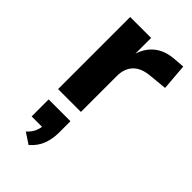

<svg xmlns="http://www.w3.org/2000/svg" viewBox="-248 -574 934 934"><g transform="rotate(45 219.5 -107.0)"><path d="M65 0V-496H209V-373H205Q219 -432 259.5 -466Q300 -500 365 -504L418 -508L429 -372L336 -363Q279 -358 250.5 -328Q222 -298 222 -247V0ZM156 294 100 257Q123 236 132 213Q141 190 141 167L173 185H68V68H218V146Q218 190 204 227Q190 264 156 294Z"/></g></svg>

Font: Nunito Sans 10pt ExtraBold
Style: Regular
Weight: 800
Designer: Vernon Adams
Foundry: Vernon Adams
Version: Version 3.101;gftools[0.9.27]